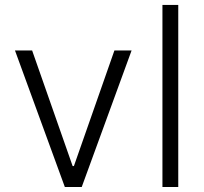

<svg xmlns="http://www.w3.org/2000/svg" viewBox="-20 -747 816 767"><path d="M505.7 -545.5 306.5 0H239L39.8 -545.5H108.3L270.2 -83.5H275.2L437.1 -545.5Z M692.1 -727.3V0H628.9V-727.3Z"/></svg>

Font: Inter Zeller Light
Style: Regular
Weight: 300
Designer: Rasmus Andersson; Joe Bland
Foundry: zeller
Version: Version 3.015;git-dec3a8cb1